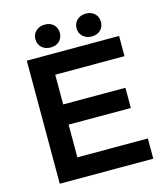

<svg xmlns="http://www.w3.org/2000/svg" viewBox="-125 -961 906 1055"><g transform="rotate(-15 327.5 -433.0)"><path d="M83 0V-700H608V-585H214V-416H568V-301H214V-115H615V0ZM229 -736Q198 -736 178.5 -754.5Q159 -773 159 -801Q159 -829 178.5 -847.5Q198 -866 229 -866Q261 -866 279.5 -847.5Q298 -829 298 -801Q298 -773 279.5 -754.5Q261 -736 229 -736ZM463 -736Q432 -736 412.5 -754.5Q393 -773 393 -801Q393 -829 412.5 -847.5Q432 -866 463 -866Q494 -866 513 -847.5Q532 -829 532 -801Q532 -773 513 -754.5Q494 -736 463 -736Z"/></g></svg>

Font: REM Medium Medium
Style: Regular
Weight: 500
Version: Version 1.005;gftools[0.9.28]